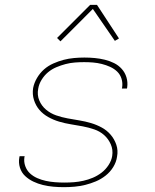

<svg xmlns="http://www.w3.org/2000/svg" viewBox="-20 -766 640 794"><path d="M244 8Q222 8 200 6Q178 4 157.5 -1Q137 -6 118 -15Q99 -24 84 -38Q69 -52 62.5 -72.5Q56 -93 60 -115L61 -120H82L81 -116Q78 -97 84.5 -79Q91 -61 104 -49Q117 -37 134 -29.5Q151 -22 169.5 -18Q188 -14 207.5 -12.5Q227 -11 246 -11Q266 -11 285.5 -12.5Q305 -14 325 -18.5Q345 -23 364 -31Q383 -39 400 -52Q417 -65 429 -83.5Q441 -102 444 -121Q448 -147 438 -169.5Q428 -192 410.5 -207.5Q393 -223 369.5 -231Q346 -239 322 -243.5Q298 -248 273 -252Q248 -256 224.5 -263Q201 -270 179.5 -282Q158 -294 143 -311.5Q128 -329 120.5 -352.5Q113 -376 117 -402Q121 -423 133 -443.5Q145 -464 162 -479Q179 -494 200.5 -503.5Q222 -513 243 -518.5Q264 -524 286 -526Q308 -528 329 -528Q351 -528 372 -526Q393 -524 413.5 -519Q434 -514 452 -505Q470 -496 483.5 -481Q497 -466 503 -446Q509 -426 506 -405L505 -400H484L485 -404Q488 -423 482.5 -440.5Q477 -458 464.5 -470Q452 -482 435.5 -489.5Q419 -497 401 -501.5Q383 -506 365 -507.5Q347 -509 328 -509Q309 -509 289.5 -507.5Q270 -506 251 -501Q232 -496 213 -488Q194 -480 178.5 -467Q163 -454 152 -436Q141 -418 138 -399Q133 -373 142.5 -350.5Q152 -328 170.5 -312.5Q189 -297 212 -289Q235 -281 259.5 -276.5Q284 -272 308.5 -268Q333 -264 356.5 -257Q380 -250 401 -238.5Q422 -227 437.5 -209Q453 -191 461 -167.5Q469 -144 464 -118Q461 -96 448.5 -75.5Q436 -55 417 -40Q398 -25 376.5 -16Q355 -7 333 -1.5Q311 4 288.5 6Q266 8 244 8ZM230 -595 216 -609 353 -746H381L472 -607L455 -597L364 -729Z"/></svg>

Font: Iosevka Aile Thin
Style: Italic
Weight: 100
Italic angle: -9°
Designer: Belleve Invis
Foundry: Belleve Invis
Version: Version 31.1.0; ttfautohint (v1.8.4)